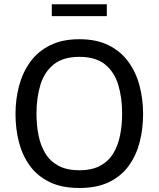

<svg xmlns="http://www.w3.org/2000/svg" viewBox="-20 -893 764 925"><path d="M362.3 12.7Q277.3 12.7 218.5 -16.1Q159.7 -44.9 123.5 -95Q87.4 -145 71 -209Q54.7 -272.9 54.7 -343.3Q54.7 -415 72 -480Q89.4 -544.9 126.2 -595.5Q163.1 -646 221.7 -675Q280.3 -704.1 362.3 -704.1Q444.8 -704.1 503.2 -675Q561.5 -646 598.4 -595.5Q635.3 -544.9 652.3 -480Q669.4 -415 669.4 -343.3Q669.4 -272.9 653.1 -209Q636.7 -145 600.8 -95Q564.9 -44.9 506.1 -16.1Q447.3 12.7 362.3 12.7ZM362.3 -72.8Q422.9 -72.8 462.9 -94.5Q502.9 -116.2 525.9 -154.3Q548.8 -192.4 558.6 -241.7Q568.4 -291 568.4 -345.7Q568.4 -421.9 549.8 -483.9Q531.2 -545.9 486.3 -582.5Q441.4 -619.1 362.3 -619.1Q283.7 -619.1 238.5 -582.5Q193.4 -545.9 174.6 -483.9Q155.8 -421.9 155.8 -345.7Q155.8 -291 165.5 -241.7Q175.3 -192.4 198.2 -154.3Q221.2 -116.2 261.5 -94.5Q301.8 -72.8 362.3 -72.8ZM229.5 -815.4V-872.6H494.6V-815.4Z"/></svg>

Font: Shanti
Style: Regular
Weight: 400
Designer: Vernon Adams
Foundry: Vernon Adams
Version: Version 1.100; ttfautohint (v1.8.4)